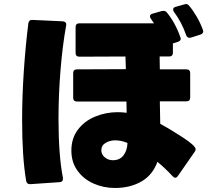

<svg xmlns="http://www.w3.org/2000/svg" viewBox="-20 -887 1040 955"><path d="M923 -699Q911 -699 906 -712Q884 -776 846 -827Q841 -834 841 -839Q841 -850 854 -853L896 -865Q902 -867 905 -867Q914 -867 921 -858Q940 -836 958.5 -804Q977 -772 989 -739L991 -731Q991 -720 977 -715L930 -700ZM552 48Q495 48 445.5 26Q396 4 365.5 -38Q335 -80 335 -138Q335 -199 367.5 -242Q400 -285 453 -307Q506 -329 565 -329Q588 -329 610 -326L609 -382H363Q344 -382 344 -401V-523Q344 -542 363 -542L606 -543L604 -606L375 -605Q356 -605 356 -624V-752Q356 -771 375 -771H746L731 -793Q726 -800 726 -805Q726 -816 739 -819L784 -832Q787 -833 793 -833Q803 -833 810 -825Q853 -772 877 -702Q879 -696 879 -694Q879 -684 865 -679L840 -671V-625Q840 -606 821 -606H774L775 -542H907Q926 -542 926 -523V-402Q926 -383 907 -383H775L777 -271Q824 -246 888.5 -204Q953 -162 953 -145Q953 -138 949 -133L865 -12Q859 -3 852 -3Q845 -3 839 -10Q800 -52 763 -82Q739 -16 683 16Q627 48 552 48ZM129 29Q113 29 110 12Q90 -105 90 -290Q90 -408 98.5 -534Q107 -660 121 -771Q124 -789 141 -788L292 -781Q302 -780 306.5 -774.5Q311 -769 309 -760Q291 -661 281 -538Q271 -415 271 -296Q271 -115 293 -2V3Q293 18 277 19L131 29ZM553 -189Q527 -189 505.5 -176.5Q484 -164 484 -139Q484 -123 496 -109Q515 -90 541 -90Q576 -90 594.5 -114.5Q613 -139 614 -176Q582 -189 553 -189Z"/></svg>

Font: LINE Seed JP_TTF ExtraBold
Style: Regular
Weight: 800
Designer: LY Corporation & Fontrix & Fontworks
Version: Version 1.015